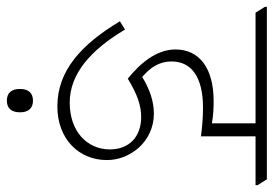

<svg xmlns="http://www.w3.org/2000/svg" viewBox="-165 -523 797 559"><g transform="rotate(90 233.5 -243.5)"><path d="M264 -12C359 -12 420 -75 420 -156C420 -191 407 -222 385 -248C360 -276 325 -293 285 -293C249 -293 214 -281 178 -259C152 -282 133 -306 133 -345C133 -402 178 -436 267 -436C295 -436 321 -434 351 -430V-589H493V-595L476 -622H-26V-616L-9 -589H313V-462C290 -466 268 -467 248 -467C152 -467 98 -425 98 -356C98 -299 140 -252 183 -217C229 -245 261 -256 295 -256C352 -256 389 -221 389 -165C389 -99 337 -48 253 -48C168 -48 99 -110 40 -209L16 -194C84 -81 160 -12 264 -12ZM247 135C269 135 281 122 281 97C281 72 269 59 247 59C224 59 213 73 213 97C213 122 225 135 247 135Z"/></g></svg>

Font: Noto Serif Devanagari SemiCondensed ExtraLight
Style: Regular
Weight: 200
Width: 4
Designer: Universal Thirst, Indian Type Foundry and the Monotype Design Team
Foundry: Monotype Imaging Inc.
Version: Version 2.004